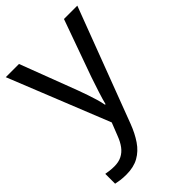

<svg xmlns="http://www.w3.org/2000/svg" viewBox="-228 -631 966 966"><g transform="rotate(-45 255.0 -148.0)"><path d="M1 -536H95L211 -231Q221 -204 229.5 -179Q238 -154 245 -130.5Q252 -107 256 -85H260Q266 -110 279 -150.5Q292 -191 306 -232L415 -536H510L279 74Q260 124 234.5 161.5Q209 199 172.5 219.5Q136 240 84 240Q60 240 42 237.5Q24 235 11 232V162Q22 164 37.5 166Q53 168 70 168Q101 168 123.5 156.5Q146 145 162 123.5Q178 102 189 73L217 2Z"/></g></svg>

Font: uguzrati05
Style: Book
Weight: 400
Designer: Jelle Bosma - Monotype Design Team, Universal Thirst
Foundry: Monotype Imaging Inc.
Version: Version 2.106